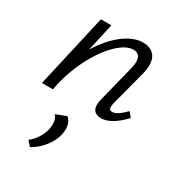

<svg xmlns="http://www.w3.org/2000/svg" viewBox="-172 -528 866 939"><g transform="rotate(30 260.5 -59.0)"><path d="M318 -42Q318 -57 322 -72L375 -284Q380 -306 380 -318Q380 -340 370 -352.5Q360 -365 339 -365Q297 -365 246.5 -315.5Q196 -266 154 -182Q112 -98 94 0H32L126 -414H185L150 -257Q198 -334 254 -376.5Q310 -419 363 -419Q400 -419 422 -398Q444 -377 444 -336Q444 -314 436 -284L385 -89Q382 -77 382 -68Q382 -49 400 -49Q414 -49 431 -60Q448 -71 472 -95L494 -69Q425 5 368 5Q344 5 331 -7Q318 -19 318 -42ZM179 148Q179 116 162 101L221 78Q246 99 246 139Q246 153 243 168Q235 205 206.5 242Q178 279 138 301L114 274Q144 250 161.5 216Q179 182 179 148Z"/></g></svg>

Font: LXGW Bright GB
Style: Italic
Weight: 400
Italic angle: -12°
Designer: Christian Thalmann (Catharsis Fonts)
Foundry: LXGW / Christian Thalmann (Catharsis Fonts) / Fontworks Inc.
Version: Version 5.510